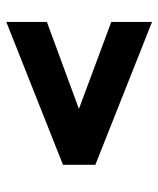

<svg xmlns="http://www.w3.org/2000/svg" viewBox="32 -631 492 596"><g transform="rotate(90 278.0 -333.0)"><path d="M48 -106.5V-232.5L318 -332L48 -432.5V-559L491.5 -383V-282.5Z"/></g></svg>

Font: Lucymar Sans ExtraBold
Style: Regular
Weight: 800
Foundry: The League of Moveable Type (original font) / Main changes by Cristiano Sobral with portions from Mirco Monsees
Version: Version 2.001;August 30, 2020;FontCreator 13.0.0.2681 64-bit